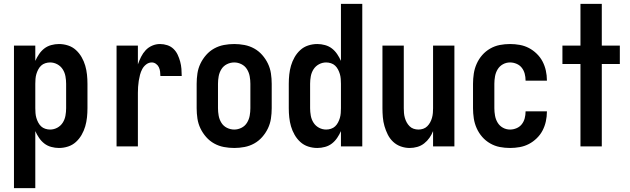

<svg xmlns="http://www.w3.org/2000/svg" viewBox="-20 -755 3246 990"><path d="M52 215V-520H162V-441Q170 -459 181.5 -476Q193 -493 208.5 -505Q224 -517 244 -522.5Q264 -528 284 -528Q308 -528 331 -520.5Q354 -513 371.5 -497Q389 -481 401 -460Q413 -439 419.5 -416.5Q426 -394 428.5 -370.5Q431 -347 431 -323V-197Q431 -173 428.5 -149.5Q426 -126 419.5 -103.5Q413 -81 401 -60Q389 -39 371.5 -23Q354 -7 331 0.5Q308 8 284 8Q264 8 244 2.5Q224 -3 208.5 -15Q193 -27 181.5 -44Q170 -61 162 -79V215ZM238 -87Q258 -87 275.5 -96.5Q293 -106 303.5 -122.5Q314 -139 317.5 -158.5Q321 -178 321 -197V-323Q321 -342 317.5 -361.5Q314 -381 303.5 -397.5Q293 -414 275.5 -423.5Q258 -433 238 -433Q226 -433 213.5 -429Q201 -425 192 -416.5Q183 -408 177 -396.5Q171 -385 167.5 -373Q164 -361 163 -348Q162 -335 162 -323V-197Q162 -185 163 -172Q164 -159 167.5 -147Q171 -135 177 -123.5Q183 -112 192 -103.5Q201 -95 213.5 -91Q226 -87 238 -87Z M581 0V-520H691V-423Q698 -443 707.5 -462Q717 -481 731 -496Q745 -511 764.5 -519.5Q784 -528 805 -528Q824 -528 842.5 -522Q861 -516 874.5 -503Q888 -490 896 -473Q904 -456 909 -437.5Q914 -419 915.5 -400Q917 -381 917 -363H807Q807 -374 805.5 -386Q804 -398 799 -408.5Q794 -419 784 -426Q774 -433 763 -433Q747 -433 734 -423Q721 -413 713.5 -399Q706 -385 702 -369.5Q698 -354 695.5 -338.5Q693 -323 692 -307Q691 -291 691 -276V0Z M1188 8Q1161 8 1134.5 3Q1108 -2 1084.5 -15Q1061 -28 1043 -48.5Q1025 -69 1013.5 -93Q1002 -117 998 -143.5Q994 -170 994 -197V-323Q994 -350 998 -376.5Q1002 -403 1013.5 -427Q1025 -451 1043 -471.5Q1061 -492 1084.5 -505Q1108 -518 1134.5 -523Q1161 -528 1188 -528Q1214 -528 1240.5 -523Q1267 -518 1290.5 -505Q1314 -492 1332 -471.5Q1350 -451 1361.5 -427Q1373 -403 1377 -376.5Q1381 -350 1381 -323V-197Q1381 -170 1377 -143.5Q1373 -117 1361.5 -93Q1350 -69 1332 -48.5Q1314 -28 1290.5 -15Q1267 -2 1240.5 3Q1214 8 1188 8ZM1188 -87Q1207 -87 1225 -96Q1243 -105 1253.5 -122Q1264 -139 1267.5 -158.5Q1271 -178 1271 -197V-323Q1271 -342 1267.5 -361.5Q1264 -381 1253.5 -398Q1243 -415 1225 -424Q1207 -433 1188 -433Q1168 -433 1150 -424Q1132 -415 1121.5 -398Q1111 -381 1107.5 -361.5Q1104 -342 1104 -323V-197Q1104 -178 1107.5 -158.5Q1111 -139 1121.5 -122Q1132 -105 1150 -96Q1168 -87 1188 -87Z M1616 8Q1592 8 1569 0.5Q1546 -7 1528.5 -23Q1511 -39 1499 -60Q1487 -81 1480.5 -103.5Q1474 -126 1471.5 -149.5Q1469 -173 1469 -197V-323Q1469 -347 1471.5 -370.5Q1474 -394 1480.5 -416.5Q1487 -439 1499 -460Q1511 -481 1528.5 -497Q1546 -513 1569 -520.5Q1592 -528 1616 -528Q1636 -528 1656 -522.5Q1676 -517 1691.5 -505Q1707 -493 1718.5 -476Q1730 -459 1738 -441V-735H1848V0H1738V-79Q1730 -61 1718.5 -44Q1707 -27 1691.5 -15Q1676 -3 1656 2.5Q1636 8 1616 8ZM1662 -87Q1674 -87 1686.5 -91Q1699 -95 1708 -103.5Q1717 -112 1723 -123.5Q1729 -135 1732.5 -147Q1736 -159 1737 -172Q1738 -185 1738 -197V-323Q1738 -335 1737 -348Q1736 -361 1732.5 -373Q1729 -385 1723 -396.5Q1717 -408 1708 -416.5Q1699 -425 1686.5 -429Q1674 -433 1662 -433Q1642 -433 1624.5 -423.5Q1607 -414 1596.5 -397.5Q1586 -381 1582.5 -361.5Q1579 -342 1579 -323V-197Q1579 -178 1582.5 -158.5Q1586 -139 1596.5 -122.5Q1607 -106 1624.5 -96.5Q1642 -87 1662 -87Z M2092 8Q2069 8 2046.5 0Q2024 -8 2007 -24Q1990 -40 1979.5 -61Q1969 -82 1962.5 -104.5Q1956 -127 1954 -150.5Q1952 -174 1952 -197V-520H2062V-197Q2062 -185 2063 -172.5Q2064 -160 2067.5 -147.5Q2071 -135 2077 -124Q2083 -113 2092 -104Q2101 -95 2113 -91Q2125 -87 2138 -87Q2150 -87 2162 -91Q2174 -95 2183 -104Q2192 -113 2198 -124Q2204 -135 2207.5 -147.5Q2211 -160 2212 -172.5Q2213 -185 2213 -197V-520H2323V0H2213V-79Q2206 -61 2194.5 -44.5Q2183 -28 2167 -15.5Q2151 -3 2131.5 2.5Q2112 8 2092 8Z M2610 8Q2583 8 2557 3Q2531 -2 2507.5 -15.5Q2484 -29 2466.5 -49Q2449 -69 2438 -93.5Q2427 -118 2423 -144.5Q2419 -171 2419 -197V-323Q2419 -349 2423 -375.5Q2427 -402 2438 -426.5Q2449 -451 2466.5 -471Q2484 -491 2507.5 -504.5Q2531 -518 2557 -523Q2583 -528 2610 -528Q2635 -528 2660 -523.5Q2685 -519 2707 -507.5Q2729 -496 2747.5 -478Q2766 -460 2777.5 -438Q2789 -416 2794.5 -391Q2800 -366 2800 -341V-339H2690V-340Q2690 -358 2685.5 -375Q2681 -392 2670.5 -405.5Q2660 -419 2643.5 -426Q2627 -433 2610 -433Q2590 -433 2573 -423.5Q2556 -414 2546 -397.5Q2536 -381 2532.5 -361.5Q2529 -342 2529 -323V-197Q2529 -178 2532.5 -158.5Q2536 -139 2546 -122.5Q2556 -106 2573 -96.5Q2590 -87 2610 -87Q2627 -87 2643.5 -94Q2660 -101 2670.5 -114.5Q2681 -128 2685.5 -145Q2690 -162 2690 -180V-181H2800V-179Q2800 -154 2794.5 -129Q2789 -104 2777.5 -82Q2766 -60 2747.5 -42Q2729 -24 2707 -12.5Q2685 -1 2660 3.5Q2635 8 2610 8Z M2973 0V-425H2880V-520H2973V-735H3083V-520H3176V-425H3083V0Z"/></svg>

Font: Iosevka QP
Style: Bold
Weight: 700
Designer: Belleve Invis
Foundry: Belleve Invis
Version: Version 20.0.0; ttfautohint (v1.8.4)